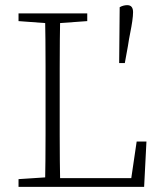

<svg xmlns="http://www.w3.org/2000/svg" viewBox="-20 -726 625 746"><path d="M474 -706Q486 -706 491.5 -699Q497 -692 497 -679Q497 -665 494 -644Q491 -623 486 -598.5Q481 -574 477 -547L465 -481H443L445 -698Q452 -702 459.5 -704Q467 -706 474 -706ZM52 0V-30L174 -38H183V0ZM155 0Q156 -51 156.5 -102.5Q157 -154 157 -205.5Q157 -257 157 -309V-365Q157 -417 157 -468.5Q157 -520 156.5 -571.5Q156 -623 155 -674H214Q213 -623 212.5 -570.5Q212 -518 212 -462.5Q212 -407 212 -345V-292Q212 -248 212 -200Q212 -152 212.5 -101.5Q213 -51 214 0ZM184 0V-34H510L487 -13L511 -176H549L540 0ZM52 -644V-674H319V-644L194 -635H174Z"/></svg>

Font: Source Serif 4 18pt Light
Style: Regular
Weight: 300
Designer: Frank Grießhammer
Foundry: Adobe Systems Incorporated
Version: Version 4.004;hotconv 1.0.116;makeotfexe 2.5.65601